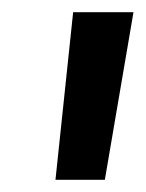

<svg xmlns="http://www.w3.org/2000/svg" viewBox="-20 -760 239 315"><path d="M199 -740 152 -465H71L100 -740Z"/></svg>

Font: Pathway Extreme Condensed Medium
Style: Italic
Weight: 500
Width: 3
Italic angle: -8°
Version: Version 1.001;gftools[0.9.26]